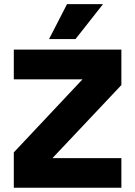

<svg xmlns="http://www.w3.org/2000/svg" viewBox="-20 -884 636 904"><path d="M465 -864.5 335.5 -700H211L295.5 -864.5ZM45 -650.5H551.5V-483.5L227 -139.5H551.5V0H45V-166.5L368.5 -510.5H45Z"/></svg>

Font: Overused Grotesk ExtraBold
Style: Regular
Weight: 800
Version: Version 0.004